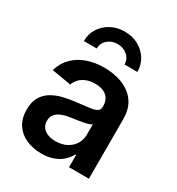

<svg xmlns="http://www.w3.org/2000/svg" viewBox="-184 -884 936 1013"><g transform="rotate(30 284.5 -378.0)"><path d="M218.8 10.7Q167 10.7 125.5 -7.8Q84 -26.4 60.3 -62.5Q36.6 -98.6 36.6 -152.3Q36.6 -198.2 53.7 -228Q70.8 -257.8 100.3 -275.9Q129.9 -293.9 166.7 -303Q203.6 -312 243.7 -316.4Q291.5 -321.8 320.8 -325.7Q350.1 -329.6 363.8 -338.1Q377.4 -346.7 377.4 -365.2V-368.2Q377.4 -394 366.5 -412.6Q355.5 -431.2 334.5 -440.9Q313.5 -450.7 282.2 -450.7Q251 -450.7 227.8 -440.9Q204.6 -431.2 190.2 -415.5Q175.8 -399.9 169.4 -380.9L51.8 -400.9Q65.9 -449.7 98.6 -482.4Q131.3 -515.1 178.5 -531.7Q225.6 -548.3 282.2 -548.3Q322.8 -548.3 362.1 -538.6Q401.4 -528.8 433.3 -507.3Q465.3 -485.8 484.4 -450.4Q503.4 -415 503.4 -362.8V0H382.3V-74.7H377.4Q365.7 -51.8 344.5 -32.2Q323.2 -12.7 292.2 -1Q261.2 10.7 218.8 10.7ZM251 -83Q290 -83 318.6 -98.4Q347.2 -113.8 362.5 -139.4Q377.9 -165 377.9 -194.8V-258.3Q372.1 -253.4 357.9 -249.3Q343.8 -245.1 325.7 -241.7Q307.6 -238.3 290 -235.8Q272.5 -233.4 258.8 -231.4Q230.5 -227.5 207.8 -218.8Q185.1 -210 171.9 -194.3Q158.7 -178.7 158.7 -153.8Q158.7 -130.9 170.7 -115Q182.6 -99.1 203.4 -91.1Q224.1 -83 251 -83ZM280.3 -767.1Q327.6 -767.1 364.3 -746.8Q400.9 -726.6 422.1 -692.4Q443.4 -658.2 443.4 -615.7H364.7Q364.7 -648.9 339.8 -670.2Q314.9 -691.4 280.3 -691.4Q245.6 -691.4 220.7 -670.2Q195.8 -648.9 195.8 -615.7H117.2Q117.2 -658.2 138.4 -692.4Q159.7 -726.6 196.8 -746.8Q233.9 -767.1 280.3 -767.1Z"/></g></svg>

Font: Inter 17pt SemiBold
Style: Regular
Weight: 600
Version: Version 4.001;git-66647c0bb